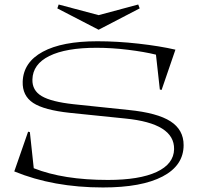

<svg xmlns="http://www.w3.org/2000/svg" viewBox="-20 -807 888 847"><path d="M43 -50.8 104 -226.1 111.8 -224.1 128.9 -64.9Q259.3 -13.2 456.1 -13.2Q594.7 -13.2 670.7 -48.3Q746.6 -83.5 748 -148.9Q749 -206.1 695.3 -239.7Q641.6 -273.4 532.2 -284.2L289.1 -309.1Q174.3 -321.3 126.2 -353Q78.1 -384.8 80.1 -446.8Q83 -532.2 168.5 -578.6Q253.9 -625 409.2 -625Q497.1 -625 590.6 -614.5Q684.1 -604 753.9 -587.9L692.9 -410.2L685.1 -412.1L668 -565.9Q616.2 -578.6 544.7 -587.4Q473.1 -596.2 405.8 -596.2Q271 -596.2 197.8 -560.1Q124.5 -523.9 123 -456.1Q121.6 -408.2 163.8 -383.1Q206.1 -357.9 305.2 -347.2L547.9 -321.8Q674.3 -309.1 732.2 -271.7Q790 -234.4 790 -167Q790 -77.1 697.5 -28.6Q605 20 434.1 20Q215.3 20 43 -50.8ZM232.9 -770 238.8 -787.1 415 -740.2 589.8 -787.1 596.2 -770 415 -675.8Z"/></svg>

Font: Halibut Exp Thin
Style: Regular
Weight: 250
Width: 7
Designer: Matteo Maggi
Foundry: Collletttivo
Version: Version 3.080 | FøM Fix